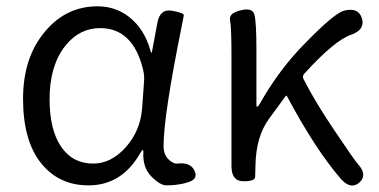

<svg xmlns="http://www.w3.org/2000/svg" viewBox="-20 -574 1200 608"><path d="M260 13Q166 13 109.5 -58Q53 -129 53 -261.5Q53 -394 125 -477Q191 -554 289 -554Q345 -554 388 -521Q437 -483 456 -415Q458 -407 459.5 -407Q461 -407 462 -414L478 -500Q486 -547 525 -540Q564 -533 562 -525Q561 -518 556 -494Q498 -208 498 -112Q498 -85 513 -70Q528 -55 541 -56Q584 -61 596 -33Q609 -5 572 4L562 7Q535 13 507 13Q487 13 459 -15.5Q431 -44 434 -94Q434 -99 432 -99Q430 -99 424 -89Q366 13 260 13ZM275 -56Q332 -56 378 -107.5Q424 -159 430 -230L436 -314Q438 -334 433 -354Q401 -485 297 -485Q231 -485 186 -428Q137 -365 137 -260Q137 -163 173.5 -109.5Q210 -56 275 -56Z M1118 4Q1091 28 1059 -8Q978 -102 889 -269Q887 -273 884 -269L832 -198Q791 -142 789 -52Q788 -28 788 -14Q788 0 751 0Q713 0 713 -48V-395Q713 -488 708.5 -510Q704 -532 741 -541Q779 -551 785.5 -528Q792 -505 792 -415V-241Q792 -236 794.5 -236Q797 -236 803 -246Q865 -356 949 -440Q1039 -532 1069 -540Q1115 -552 1126 -516Q1137 -480 1092 -464Q1039 -446 943 -340Q937 -333 941 -324Q978 -251 1039 -161Q1102 -67 1113 -55Q1145 -20 1118 4Z"/></svg>

Font: Resource Han Rounded JP Normal
Style: Regular
Weight: 350
Designer: Cyano Hao (round all glyphs); Ryoko NISHIZUKA 西塚涼子 (kana, bopomofo & ideographs); Paul D. Hunt (Latin, Greek & Cyrillic)
Foundry: Cyano Hao
Version: 0.990